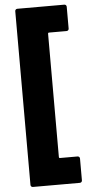

<svg xmlns="http://www.w3.org/2000/svg" viewBox="-63 -846 490 1037"><g transform="rotate(-5 182.0 -327.0)"><path d="M72 -810H327Q332 -810 335.5 -806.5Q339 -803 339 -798V-679Q339 -674 335.5 -670.5Q332 -667 327 -667H231Q226 -667 226 -662V8Q226 13 231 13H327Q332 13 335.5 16.5Q339 20 339 25V144Q339 149 335.5 152.5Q332 156 327 156H72Q67 156 63.5 152.5Q60 149 60 144V-798Q60 -803 63.5 -806.5Q67 -810 72 -810Z"/></g></svg>

Font: BARLOWEXTRABOLD
Style: Regular
Weight: 800
Designer: Jeremy Tribby
Foundry: Tribby Type
Version: Version 1.422